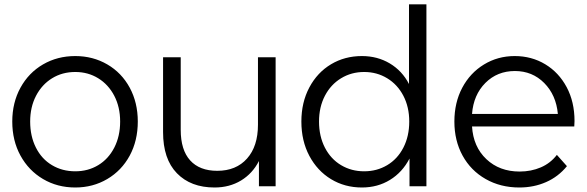

<svg xmlns="http://www.w3.org/2000/svg" viewBox="-20 -844 2659 870"><path d="M35.6 -293.3Q35.6 -378.9 72.8 -446.7Q110 -514.4 175 -552.2Q240 -590 321.1 -590Q401.1 -590 466.1 -552.2Q531.1 -514.4 567.8 -446.7Q604.4 -378.9 604.4 -293.3Q604.4 -206.7 567.8 -138.9Q531.1 -71.1 466.1 -32.8Q401.1 5.6 321.1 5.6Q240 5.6 175 -32.8Q110 -71.1 72.8 -138.9Q35.6 -206.7 35.6 -293.3ZM524.4 -293.3Q524.4 -358.9 497.8 -410Q471.1 -461.1 425 -489.4Q378.9 -517.8 321.1 -517.8Q262.2 -517.8 216.1 -489.4Q170 -461.1 143.3 -410Q116.7 -358.9 116.7 -293.3Q116.7 -226.7 142.8 -175Q168.9 -123.3 215.6 -95.6Q262.2 -67.8 321.1 -67.8Q378.9 -67.8 425 -95.6Q471.1 -123.3 497.8 -175Q524.4 -226.7 524.4 -293.3Z M1228.9 0H1153.3V-114.4Q1124.4 -57.8 1072.2 -26.1Q1020 5.6 952.2 5.6Q844.4 5.6 781.7 -58.9Q718.9 -123.3 718.9 -245.6V-584.4H798.9V-255.6Q798.9 -164.4 841.7 -117.2Q884.4 -70 964.4 -70Q1050 -70 1099.4 -125.6Q1148.9 -181.1 1148.9 -278.9V-584.4H1228.9Z M1912.2 0H1835.6V-125.6Q1803.3 -63.3 1747.2 -28.9Q1691.1 5.6 1620 5.6Q1542.2 5.6 1480 -32.2Q1417.8 -70 1381.7 -137.8Q1345.6 -205.6 1345.6 -293.3Q1345.6 -380 1381.7 -447.8Q1417.8 -515.6 1480 -552.8Q1542.2 -590 1620 -590Q1690 -590 1746.1 -556.7Q1802.2 -523.3 1833.3 -463.3V-824.4H1912.2ZM1834.4 -293.3Q1834.4 -358.9 1807.8 -410Q1781.1 -461.1 1734.4 -489.4Q1687.8 -517.8 1630 -517.8Q1572.2 -517.8 1525.6 -489.4Q1478.9 -461.1 1452.2 -410Q1425.6 -358.9 1425.6 -293.3Q1425.6 -226.7 1452.2 -175Q1478.9 -123.3 1525.6 -95.6Q1572.2 -67.8 1630 -67.8Q1687.8 -67.8 1734.4 -95.6Q1781.1 -123.3 1807.8 -175Q1834.4 -226.7 1834.4 -293.3Z M2582.2 -271.1H2118.9Q2124.4 -178.9 2183.9 -122.8Q2243.3 -66.7 2334.4 -66.7Q2386.7 -66.7 2430.6 -85.6Q2474.4 -104.4 2503.3 -142.2L2548.9 -91.1Q2510 -43.3 2454.4 -18.9Q2398.9 5.6 2333.3 5.6Q2247.8 5.6 2180.6 -32.8Q2113.3 -71.1 2076.1 -138.9Q2038.9 -206.7 2038.9 -293.3Q2038.9 -378.9 2074.4 -446.1Q2110 -513.3 2172.8 -551.7Q2235.6 -590 2312.2 -590Q2388.9 -590 2450.6 -552.8Q2512.2 -515.6 2547.8 -448.9Q2583.3 -382.2 2583.3 -295.6ZM2118.9 -327.8H2507.8Q2500 -413.3 2446.1 -467.8Q2392.2 -522.2 2313.3 -522.2Q2233.3 -522.2 2179.4 -468.3Q2125.6 -414.4 2118.9 -327.8Z"/></svg>

Font: Paperlogy 4 Regular
Style: Regular
Weight: 400
Designer: redesigned by Lee Juim, glyphs from Gmarket Sans & Montserrat
Foundry: PT&
Version: Version 1.001